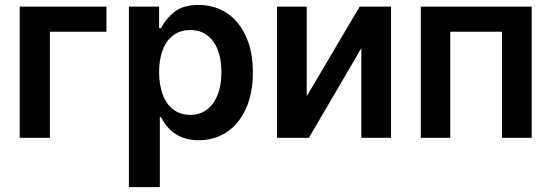

<svg xmlns="http://www.w3.org/2000/svg" viewBox="-20 -557 2228 776"><path d="M410.2 -428.7H181.6V0H59.6V-530.3H410.2Z M501 -530.3H623V-443.4H630.9Q650.9 -482.4 686 -509.8Q721.2 -537.1 783.2 -537.1Q845.2 -537.1 894.8 -505.4Q944.3 -473.6 973.1 -412.1Q1002 -350.6 1002 -264.6Q1002 -179.2 973.6 -117.2Q945.3 -55.2 895.8 -22.7Q846.2 9.8 783.2 9.8Q677.7 9.8 630.9 -84H626V199.2H501ZM749 -92.8Q789.1 -92.8 817.4 -114.7Q845.7 -136.7 860.4 -175.8Q875 -214.8 875 -265.6Q875 -315.4 860.6 -354Q846.2 -392.6 817.9 -414.1Q789.6 -435.5 749 -435.5Q709 -435.5 680.7 -414.6Q652.3 -393.6 637.7 -355.2Q623 -316.9 623 -265.6Q623 -213.9 637.7 -174.8Q652.3 -135.7 680.7 -114.3Q709 -92.8 749 -92.8Z M1433.6 -530.3H1560.5V0H1440.4V-362.3L1228.5 0H1099.6V-530.3H1219.7V-168Z M1680.7 -530.3H2128.9V0H2008.8V-428.7H1799.8V0H1680.7Z"/></svg>

Font: Pretendard SemiBold
Style: Regular
Weight: 600
Designer: Base glyphs from Inter by Rasmus Andersson; Hangeul glyphs from Noto Sans CJK(Source Han Sans) by Jang Soo-young and Kan
Foundry: Kil Hyung-jin
Version: Version 1.309